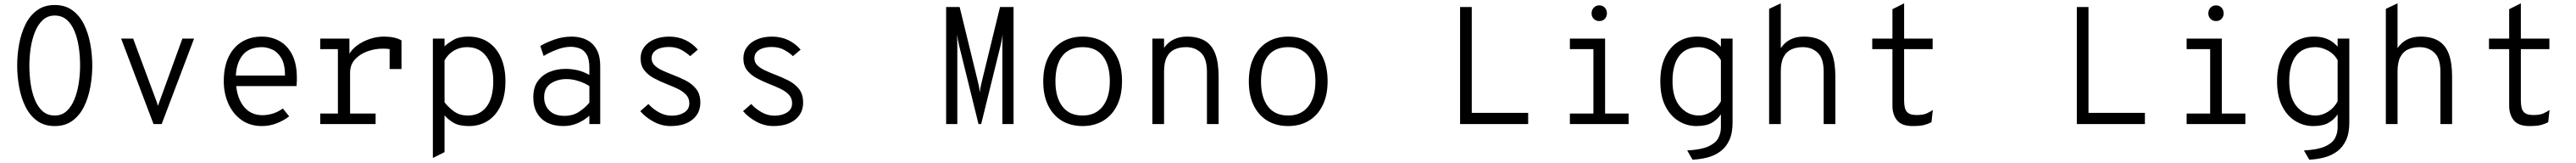

<svg xmlns="http://www.w3.org/2000/svg" viewBox="-20 -742 15440 975"><path d="M308 12Q245 12 201.8 -19.8Q158.5 -51.5 132.5 -104.2Q106.5 -157 94.8 -221Q83 -285 83 -350Q83 -415 94.8 -479Q106.5 -543 132.5 -595.8Q158.5 -648.5 201.8 -680.2Q245 -712 308 -712Q371 -712 414.2 -680.2Q457.5 -648.5 483.5 -595.8Q509.5 -543 521.2 -479Q533 -415 533 -350Q533 -285 521.2 -221Q509.5 -157 483.5 -104.2Q457.5 -51.5 414.2 -19.8Q371 12 308 12ZM308 -51Q350.5 -51 379.5 -77.8Q408.5 -104.5 426.2 -148.5Q444 -192.5 452 -245.2Q460 -298 460 -350Q460 -407 452 -460.5Q444 -514 426.2 -556.5Q408.5 -599 379.5 -624Q350.5 -649 308 -649Q265.5 -649 236.5 -622.2Q207.5 -595.5 189.8 -551.5Q172 -507.5 164 -454.8Q156 -402 156 -350Q156 -293 164 -239.5Q172 -186 189.8 -143.5Q207.5 -101 236.5 -76Q265.5 -51 308 -51Z M900 0 706 -511H778L909 -159.5Q913 -148.5 917.8 -135.8Q922.5 -123 927 -109Q931.5 -123 936.2 -135.8Q941 -148.5 945 -159.5L1073 -511H1143L949 0Z M1550 12Q1477.5 12 1426.2 -25Q1375 -62 1348 -123Q1321 -184 1321 -256Q1321 -341 1349.5 -400.8Q1378 -460.5 1429.5 -491.8Q1481 -523 1550 -523Q1606.5 -523 1654 -497Q1701.5 -471 1730.2 -416.5Q1759 -362 1759 -276Q1759 -268 1758.8 -255.8Q1758.5 -243.5 1757 -227H1377V-290H1688Q1688 -358.5 1665.5 -395.2Q1643 -432 1610.8 -446Q1578.5 -460 1550 -460Q1470 -460 1431.5 -409Q1393 -358 1393 -273Q1393 -170.5 1435.5 -111.8Q1478 -53 1553 -53Q1582.5 -53 1613.5 -62.2Q1644.5 -71.5 1675 -93L1713 -46Q1681.5 -21.5 1639 -4.8Q1596.5 12 1550 12Z M1899 0V-63H2005V-448H1899V-511H2074V-396L2068 -410Q2086 -445.5 2121 -470.8Q2156 -496 2197.8 -509.5Q2239.5 -523 2278 -523Q2317 -523 2344 -516.5Q2371 -510 2386 -500V-329H2315V-479L2332 -444Q2320 -448 2305.5 -449.5Q2291 -451 2273 -451Q2226.5 -451 2181.5 -434.8Q2136.5 -418.5 2107.2 -386.5Q2078 -354.5 2078 -307V-63H2231V0Z M2574 203V-511H2644V-465Q2669 -487.5 2701 -505.2Q2733 -523 2787 -523Q2856.5 -523 2906.2 -489.8Q2956 -456.5 2982.5 -396.5Q3009 -336.5 3009 -256Q3009 -170.5 2981 -110.8Q2953 -51 2903.8 -19.5Q2854.5 12 2791 12Q2732 12 2699 -7.2Q2666 -26.5 2644 -52V168ZM2783 -51Q2856 -51 2896 -104Q2936 -157 2936 -256Q2936 -349 2894.8 -404.5Q2853.5 -460 2779 -460Q2735.5 -460 2700.2 -439.2Q2665 -418.5 2644 -381V-130Q2670.5 -96.5 2703.5 -73.8Q2736.5 -51 2783 -51Z M3356 12Q3302.5 12 3262 -7.2Q3221.5 -26.5 3198.8 -65Q3176 -103.5 3176 -161Q3176 -220 3203.2 -257.2Q3230.5 -294.5 3274.2 -312.2Q3318 -330 3368 -330Q3405 -330 3439.8 -322.2Q3474.5 -314.5 3512 -294V-337Q3512 -388.5 3496 -415.5Q3480 -442.5 3454.2 -452.2Q3428.5 -462 3400 -462Q3359.5 -462 3314.2 -444.2Q3269 -426.5 3238 -407L3218 -467Q3250.5 -486.5 3301 -504.8Q3351.5 -523 3407 -523Q3434.5 -523 3464 -515.5Q3493.5 -508 3519.2 -488.8Q3545 -469.5 3561 -435Q3577 -400.5 3577 -346V0H3512V-50Q3481.5 -22.5 3441.8 -5.2Q3402 12 3356 12ZM3363 -49Q3414 -49 3451.5 -74.2Q3489 -99.5 3512 -128V-227Q3487.5 -243.5 3450 -256.2Q3412.5 -269 3375 -269Q3321 -269 3281 -242.8Q3241 -216.5 3241 -161Q3241 -111 3272.8 -80Q3304.5 -49 3363 -49Z M3999 12Q3946 12 3898 -13.5Q3850 -39 3817 -77L3866 -120Q3890 -92.5 3927 -71.2Q3964 -50 4005 -50Q4049.5 -50 4080.2 -69Q4111 -88 4111 -124Q4111 -155 4091.2 -175.8Q4071.5 -196.5 4041 -211Q4010.5 -225.5 3978 -238Q3936 -254.5 3899.8 -273.8Q3863.5 -293 3841.2 -321.5Q3819 -350 3819 -393Q3819 -432 3841 -461.2Q3863 -490.5 3901.8 -506.8Q3940.5 -523 3990 -523Q4043.5 -523 4087 -502.5Q4130.5 -482 4162 -445L4116 -406Q4096 -425.5 4064.2 -443.2Q4032.5 -461 3988 -461Q3941 -461 3913 -443Q3885 -425 3885 -394Q3885 -368.5 3902.8 -351.2Q3920.5 -334 3948.5 -321Q3976.5 -308 4008 -296Q4047.5 -281 4086.5 -261.8Q4125.5 -242.5 4151.2 -211Q4177 -179.5 4177 -128Q4177 -64.5 4129.2 -26.2Q4081.5 12 3999 12Z M4615 12Q4562 12 4514 -13.5Q4466 -39 4433 -77L4482 -120Q4506 -92.5 4543 -71.2Q4580 -50 4621 -50Q4665.5 -50 4696.2 -69Q4727 -88 4727 -124Q4727 -155 4707.2 -175.8Q4687.5 -196.5 4657 -211Q4626.5 -225.5 4594 -238Q4552 -254.5 4515.8 -273.8Q4479.5 -293 4457.2 -321.5Q4435 -350 4435 -393Q4435 -432 4457 -461.2Q4479 -490.5 4517.8 -506.8Q4556.5 -523 4606 -523Q4659.5 -523 4703 -502.5Q4746.5 -482 4778 -445L4732 -406Q4712 -425.5 4680.2 -443.2Q4648.5 -461 4604 -461Q4557 -461 4529 -443Q4501 -425 4501 -394Q4501 -368.5 4518.8 -351.2Q4536.5 -334 4564.5 -321Q4592.5 -308 4624 -296Q4663.5 -281 4702.5 -261.8Q4741.5 -242.5 4767.2 -211Q4793 -179.5 4793 -128Q4793 -64.5 4745.2 -26.2Q4697.5 12 4615 12Z M5650 0V-700H5731L5838 -263Q5845 -235.5 5847.5 -221.2Q5850 -207 5852 -189Q5853.5 -207 5856.5 -221.2Q5859.5 -235.5 5866 -263L5973 -700H6054V0H5987V-469Q5987 -479.5 5987.2 -498Q5987.5 -516.5 5989 -535Q5986 -517 5983 -501Q5980 -485 5976 -469L5860 0H5844L5728 -469Q5724.5 -485 5721.2 -501Q5718 -517 5715 -535Q5716 -516.5 5716.5 -498Q5717 -479.5 5717 -469V0Z M6468 12Q6397.5 12 6344.5 -19.2Q6291.5 -50.5 6261.8 -110.2Q6232 -170 6232 -255Q6232 -339 6261.8 -399Q6291.5 -459 6344.5 -491Q6397.5 -523 6468 -523Q6538.5 -523 6591.8 -491.8Q6645 -460.5 6674.5 -400.8Q6704 -341 6704 -256Q6704 -172 6674.5 -112Q6645 -52 6591.8 -20Q6538.5 12 6468 12ZM6468 -51Q6545.5 -51 6588.2 -105.5Q6631 -160 6631 -256Q6631 -351.5 6589.8 -405.8Q6548.5 -460 6468 -460Q6388 -460 6346.5 -407.5Q6305 -355 6305 -255Q6305 -160 6346.5 -105.5Q6388 -51 6468 -51Z M6886 0V-511H6956V-424L6944 -436Q6960 -465.5 6982 -484.8Q7004 -504 7032 -513.5Q7060 -523 7094 -523Q7158.5 -523 7200.5 -498.2Q7242.5 -473.5 7262.8 -420.5Q7283 -367.5 7283 -283V0H7213V-312Q7213 -393 7177.2 -426.5Q7141.5 -460 7088 -460Q7049 -460 7019.2 -446.5Q6989.5 -433 6972.8 -401.2Q6956 -369.5 6956 -314V0Z M7700 12Q7629.5 12 7576.5 -19.2Q7523.5 -50.5 7493.8 -110.2Q7464 -170 7464 -255Q7464 -339 7493.8 -399Q7523.5 -459 7576.5 -491Q7629.5 -523 7700 -523Q7770.5 -523 7823.8 -491.8Q7877 -460.5 7906.5 -400.8Q7936 -341 7936 -256Q7936 -172 7906.5 -112Q7877 -52 7823.8 -20Q7770.5 12 7700 12ZM7700 -51Q7777.5 -51 7820.2 -105.5Q7863 -160 7863 -256Q7863 -351.5 7821.8 -405.8Q7780.5 -460 7700 -460Q7620 -460 7578.5 -407.5Q7537 -355 7537 -255Q7537 -160 7578.5 -105.5Q7620 -51 7700 -51Z M8730 0V-700H8800V-67H9138V0Z M9529 -20V-511H9599V-20ZM9388 0V-63H9740V0ZM9388 -448V-511H9564V-448ZM9564 -616Q9544.5 -616 9531.2 -629.2Q9518 -642.5 9518 -662Q9518 -682.5 9531.2 -696.2Q9544.5 -710 9564 -710Q9584.5 -710 9597.2 -696.2Q9610 -682.5 9610 -662Q9610 -642.5 9597.2 -629.2Q9584.5 -616 9564 -616Z M10123 213 10091 158Q10174 153.5 10217.5 134Q10261 114.5 10277 84.8Q10293 55 10293 20V-58Q10271.5 -26 10237.8 -7Q10204 12 10146 12Q10089 12 10039.8 -18Q9990.5 -48 9960.2 -107.5Q9930 -167 9930 -256Q9930 -340 9958.2 -399.8Q9986.5 -459.5 10036 -491.2Q10085.5 -523 10150 -523Q10192.5 -523 10221.2 -512.2Q10250 -501.5 10267.2 -487.2Q10284.5 -473 10293 -463V-511H10363V-8Q10363 55 10343.2 97Q10323.5 139 10289.8 163.8Q10256 188.5 10213 199.8Q10170 211 10123 213ZM10162 -51Q10199 -51 10235.5 -73.8Q10272 -96.5 10293 -136V-382Q10271.5 -420.5 10233.2 -440.2Q10195 -460 10162 -460Q10082.5 -460 10042.8 -407.2Q10003 -354.5 10003 -256Q10003 -158 10048.5 -104.5Q10094 -51 10162 -51Z M10582 0V-689L10652 -722V-454Q10698.5 -523 10790 -523Q10854.5 -523 10896.5 -498.2Q10938.5 -473.5 10958.8 -420.5Q10979 -367.5 10979 -283V0H10909V-312Q10909 -393 10873.2 -426.5Q10837.5 -460 10784 -460Q10745 -460 10715.2 -446.5Q10685.5 -433 10668.8 -401.2Q10652 -369.5 10652 -314V0Z M11442 12Q11377 12 11349 -22Q11321 -56 11321 -110V-448H11200V-511H11321V-687L11391 -722V-511H11562V-448H11391V-140Q11391 -115.5 11395.8 -96Q11400.5 -76.5 11416.5 -65.2Q11432.5 -54 11466 -54Q11506 -54 11527.5 -64.2Q11549 -74.5 11563 -84L11555 -11Q11535.5 -0.5 11511 5.8Q11486.5 12 11442 12Z M12426 0V-700H12496V-67H12834V0Z M13225 -20V-511H13295V-20ZM13084 0V-63H13436V0ZM13084 -448V-511H13260V-448ZM13260 -616Q13240.5 -616 13227.2 -629.2Q13214 -642.5 13214 -662Q13214 -682.5 13227.2 -696.2Q13240.5 -710 13260 -710Q13280.5 -710 13293.2 -696.2Q13306 -682.5 13306 -662Q13306 -642.5 13293.2 -629.2Q13280.5 -616 13260 -616Z M13819 213 13787 158Q13870 153.5 13913.5 134Q13957 114.5 13973 84.8Q13989 55 13989 20V-58Q13967.5 -26 13933.8 -7Q13900 12 13842 12Q13785 12 13735.8 -18Q13686.5 -48 13656.2 -107.5Q13626 -167 13626 -256Q13626 -340 13654.2 -399.8Q13682.5 -459.5 13732 -491.2Q13781.5 -523 13846 -523Q13888.5 -523 13917.2 -512.2Q13946 -501.5 13963.2 -487.2Q13980.5 -473 13989 -463V-511H14059V-8Q14059 55 14039.2 97Q14019.5 139 13985.8 163.8Q13952 188.5 13909 199.8Q13866 211 13819 213ZM13858 -51Q13895 -51 13931.5 -73.8Q13968 -96.5 13989 -136V-382Q13967.5 -420.5 13929.2 -440.2Q13891 -460 13858 -460Q13778.5 -460 13738.8 -407.2Q13699 -354.5 13699 -256Q13699 -158 13744.5 -104.5Q13790 -51 13858 -51Z M14278 0V-689L14348 -722V-454Q14394.5 -523 14486 -523Q14550.5 -523 14592.5 -498.2Q14634.5 -473.5 14654.8 -420.5Q14675 -367.5 14675 -283V0H14605V-312Q14605 -393 14569.2 -426.5Q14533.5 -460 14480 -460Q14441 -460 14411.2 -446.5Q14381.5 -433 14364.8 -401.2Q14348 -369.5 14348 -314V0Z M15138 12Q15073 12 15045 -22Q15017 -56 15017 -110V-448H14896V-511H15017V-687L15087 -722V-511H15258V-448H15087V-140Q15087 -115.5 15091.8 -96Q15096.5 -76.5 15112.5 -65.2Q15128.5 -54 15162 -54Q15202 -54 15223.5 -64.2Q15245 -74.5 15259 -84L15251 -11Q15231.5 -0.5 15207 5.8Q15182.5 12 15138 12Z"/></svg>

Font: Overpass Mono Light Light
Style: Regular
Weight: 300
Monospace: yes
Version: Version 4.000